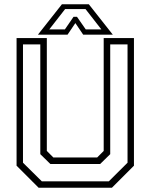

<svg xmlns="http://www.w3.org/2000/svg" viewBox="-20 -878 704 898"><path d="M160.5 0 57.5 -103V-700H199V-172L229.5 -141.5H434.5L465 -172V-700H606.5V-103L503.5 0ZM175.5 -30H489L576.5 -117V-670.5H495.5V-157L448.5 -111H215.5L168.5 -157V-670.5H87.5V-117ZM269.5 -858H395.5L507.5 -716H369L332.5 -770L296 -716H157.5ZM284.5 -835.5 210.5 -740.5H283.5L324 -799.5H340L381 -740.5H454L380 -835.5Z"/></svg>

Font: Tourney Light
Style: Regular
Weight: 300
Version: Version 1.015